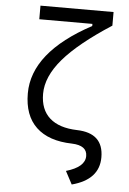

<svg xmlns="http://www.w3.org/2000/svg" viewBox="-63 -777 711 1058"><g transform="rotate(5 293.0 -248.5)"><path d="M374.5 234.4 336.4 162.6Q440.4 132.3 440.4 71.3Q440.4 12.7 356 9.8Q226.6 6.8 158.2 -58.1Q89.8 -123 89.8 -245.1Q89.8 -473.1 411.1 -645.5V-657.2H117.2V-732.4H521.5V-657.2Q341.8 -541 257.8 -442.9Q173.8 -344.7 173.8 -250Q173.8 -162.6 226.1 -116.2Q278.3 -69.8 377.4 -66.9Q524.4 -63 524.4 71.3Q524.4 194.8 374.5 234.4Z"/></g></svg>

Font: Cascadia Code NF SemiLight
Style: Regular
Weight: 350
Monospace: yes
Designer: Aaron Bell
Foundry: Saja Typeworks
Version: Version 2404.023; ttfautohint (v1.8.4)